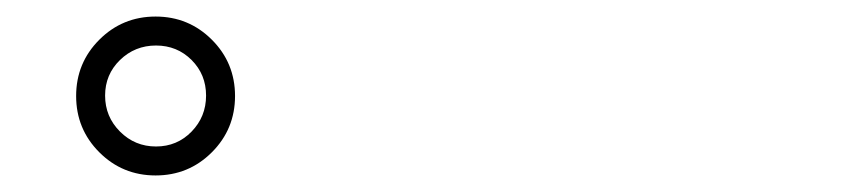

<svg xmlns="http://www.w3.org/2000/svg" viewBox="-20 -821 1040 232"><path d="M264 -705Q264 -665 236 -637Q208 -609 168 -609Q128 -609 100 -637Q72 -665 72 -705Q72 -745 100 -773Q128 -801 168 -801Q208 -801 236 -773Q264 -745 264 -705ZM168.5 -644Q194 -644 211.5 -662Q229 -680 229 -705.5Q229 -731 211.5 -748.5Q194 -766 168.5 -766Q143 -766 125 -748.5Q107 -731 107 -705.5Q107 -680 125 -662Q143 -644 168.5 -644Z"/></svg>

Font: LXGW WenKai Light
Style: Regular
Weight: 300
Designer: LXGW / Fontworks Inc.
Foundry: LXGW / Fontworks Inc.
Version: Version 1.501; October 10, 2024